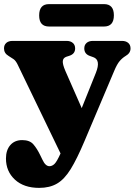

<svg xmlns="http://www.w3.org/2000/svg" viewBox="-20 -681 656 934"><path d="M391 5.5Q354.5 92 323.8 141.8Q293 191.5 257.2 212.2Q221.5 233 170.5 233Q96 233 52.5 192.8Q9 152.5 9 90Q9 49 30.2 24.8Q51.5 0.5 88 0.5Q124.5 0.5 142.2 21Q160 41.5 175.5 73.5L186.5 96Q201 127.5 220.5 127.5Q233.5 127.5 245 116.5Q256.5 105.5 274.5 65.5L66 -366.5Q56.5 -386 46 -393.2Q35.5 -400.5 21.5 -409Q-0.5 -422 -0.5 -445.5Q-0.5 -462.5 10.5 -472.2Q21.5 -482 41 -482H304Q323 -482 334.2 -472.2Q345.5 -462.5 345.5 -445.5Q345.5 -418.5 317 -409.5L303 -405Q287 -399.5 285.5 -384Q284 -368.5 298 -336L377.5 -155L446.5 -327Q471.5 -390 433.5 -403L418 -408.5Q390 -418 390 -445.5Q390 -462.5 401.2 -472.2Q412.5 -482 431.5 -482H573.5Q592.5 -482 603.8 -472.2Q615 -462.5 615 -445.5Q615 -422.5 591.5 -409Q575 -399 562 -383.8Q549 -368.5 535.5 -336ZM170.5 -606Q170.5 -661 218.5 -661H486Q534 -661 534 -606.5Q534 -552 486 -552H218.5Q170.5 -552 170.5 -606Z"/></svg>

Font: Fraunces 9pt S050 Black
Style: Regular
Weight: 900
Version: Version 1.000; ttfautohint (v1.8.3)